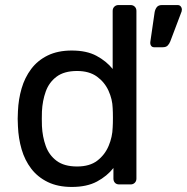

<svg xmlns="http://www.w3.org/2000/svg" viewBox="-20 -730 740 760"><path d="M264 10Q209 10 169 -9.5Q129 -29 103.5 -62.5Q78 -96 65.5 -139Q53 -182 51 -230Q50 -246 50 -260Q50 -274 51 -290Q53 -337 65.5 -380Q78 -423 103.5 -457Q129 -491 169 -510.5Q209 -530 264 -530Q323 -530 362 -509Q401 -488 426 -457V-687Q426 -697 432.5 -703.5Q439 -710 449 -710H497Q507 -710 513.5 -703.5Q520 -697 520 -687V-23Q520 -13 513.5 -6.5Q507 0 497 0H452Q441 0 435 -6.5Q429 -13 429 -23V-65Q404 -33 364 -11.5Q324 10 264 10ZM285 -71Q335 -71 365 -94Q395 -117 410 -152.5Q425 -188 426 -225Q427 -241 427 -263.5Q427 -286 426 -302Q425 -337 409.5 -371Q394 -405 363.5 -427Q333 -449 285 -449Q234 -449 204 -426.5Q174 -404 161 -367.5Q148 -331 146 -289Q145 -260 146 -231Q148 -189 161 -152.5Q174 -116 204 -93.5Q234 -71 285 -71ZM590 -543Q582 -543 578 -549Q574 -555 575 -564L592 -681Q594 -693 600.5 -701.5Q607 -710 621 -710H683Q691 -710 695.5 -704.5Q700 -699 700 -693Q700 -685 696 -677L654 -566Q650 -556 643.5 -549.5Q637 -543 624 -543Z"/></svg>

Font: RubikRegular
Style: Regular
Weight: 400
Designer: Hubert and Fischer
Foundry: Hubert and Fischer
Version: Version 2.300;gftools[0.9.30]